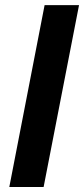

<svg xmlns="http://www.w3.org/2000/svg" viewBox="-20 -745 335 765"><path d="M294.9 -724.6 153.8 0H17.1L157.7 -724.6Z"/></svg>

Font: Arimo
Style: Italic
Weight: 400
Italic angle: -12°
Designer: Steve Matteson
Foundry: Monotype Imaging Inc.
Version: Version 1.33